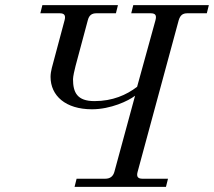

<svg xmlns="http://www.w3.org/2000/svg" viewBox="-20 -732 838 752"><path d="M138 -680H214C232 -680 238 -672 233 -653L183 -466C180 -454 178 -442 178 -431C178 -357 237 -304 340 -304C414 -304 483 -337 509 -357L428 -59C423 -41 411 -32 392 -32H280L272 0H630L638 -32H538C519 -32 514 -41 519 -59L680 -653C686 -672 695 -680 714 -680H790L798 -712H502L494 -680H570C589 -680 594 -672 589 -653L517 -392C475 -360 421 -336 350 -336C282 -336 266 -370 266 -422C266 -432 272 -459 276 -474L324 -653C329 -672 339 -680 358 -680H434L442 -712H146Z"/></svg>

Font: Old Standard
Style: Italic
Weight: 400
Italic angle: -15.2°
Designer: Alexey Kryukov <alexios@thessalonica.org.ru>
Version: Version 2.0